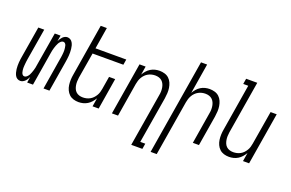

<svg xmlns="http://www.w3.org/2000/svg" viewBox="-113 -1160 2725 1799"><g transform="rotate(20 1250.0 -260.0)"><path d="M98 8Q81 8 67.5 -0.5Q54 -9 46.5 -23Q39 -37 35 -52.5Q31 -68 29 -84Q27 -100 27 -117Q27 -134 28 -150.5Q29 -167 31.5 -184Q34 -201 37 -218L87 -520H146L94 -209Q92 -197 90.5 -185.5Q89 -174 88 -162.5Q87 -151 86 -139.5Q85 -128 85 -117Q85 -106 86.5 -94.5Q88 -83 91 -72.5Q94 -62 101 -53.5Q108 -45 120 -45Q133 -45 144.5 -55.5Q156 -66 163 -78.5Q170 -91 174.5 -104.5Q179 -118 183.5 -131Q188 -144 190.5 -157.5Q193 -171 195 -185L251 -520H309L299 -462Q305 -474 312.5 -485.5Q320 -497 329 -506.5Q338 -516 350.5 -522Q363 -528 375 -528Q392 -528 405.5 -519.5Q419 -511 427 -497Q435 -483 439 -467.5Q443 -452 444.5 -436Q446 -420 446.5 -403Q447 -386 445.5 -369.5Q444 -353 442 -336Q440 -319 437 -302L387 0H328L379 -311Q381 -323 383 -334.5Q385 -346 386 -357.5Q387 -369 388 -380.5Q389 -392 388.5 -403Q388 -414 386.5 -425.5Q385 -437 382.5 -447.5Q380 -458 372.5 -466.5Q365 -475 353 -475Q340 -475 329 -464.5Q318 -454 311 -441.5Q304 -429 299 -415.5Q294 -402 290 -389Q286 -376 283 -362.5Q280 -349 278 -335L223 0H165L174 -58Q168 -46 161 -34.5Q154 -23 144.5 -13.5Q135 -4 122.5 2Q110 8 98 8Z M679 8Q652 8 627.5 0.5Q603 -7 585 -24Q567 -41 556.5 -64Q546 -87 542.5 -112.5Q539 -138 540 -164.5Q541 -191 546 -218L631 -735H692L657 -520H964L955 -465H648L605 -209Q602 -189 601.5 -170Q601 -151 604 -133Q607 -115 614 -98.5Q621 -82 634 -70Q647 -58 664.5 -52.5Q682 -47 702 -47Q719 -47 737 -51Q755 -55 771.5 -64Q788 -73 801 -86.5Q814 -100 824 -116.5Q834 -133 839 -150Q844 -167 847 -185L868 -312H929L878 0H817L831 -85Q819 -65 803 -46.5Q787 -28 766.5 -15.5Q746 -3 723.5 2.5Q701 8 679 8Z M1281 215 1368 -311Q1372 -331 1372.5 -350Q1373 -369 1370 -387Q1367 -405 1359.5 -421.5Q1352 -438 1339 -450Q1326 -462 1308.5 -467.5Q1291 -473 1271 -473Q1254 -473 1236.5 -469Q1219 -465 1202.5 -456Q1186 -447 1172.5 -433.5Q1159 -420 1149.5 -403.5Q1140 -387 1134.5 -370Q1129 -353 1126 -335L1071 0H1010L1096 -520H1157L1143 -435Q1154 -455 1170 -473.5Q1186 -492 1206.5 -504.5Q1227 -517 1249.5 -522.5Q1272 -528 1294 -528Q1321 -528 1346 -520.5Q1371 -513 1389 -496Q1407 -479 1417 -456Q1427 -433 1431 -407.5Q1435 -382 1433.5 -355.5Q1432 -329 1428 -302L1351 160H1401L1392 215Z M1474 215 1631 -735H1692L1643 -435Q1654 -455 1670 -473.5Q1686 -492 1706.5 -504.5Q1727 -517 1749.5 -522.5Q1772 -528 1794 -528Q1821 -528 1846 -520.5Q1871 -513 1889 -496Q1907 -479 1917 -456Q1927 -433 1931 -407.5Q1935 -382 1933.5 -355.5Q1932 -329 1928 -302L1878 0H1817L1868 -311Q1872 -331 1872.5 -350Q1873 -369 1870 -387Q1867 -405 1859.5 -421.5Q1852 -438 1839 -450Q1826 -462 1808.5 -467.5Q1791 -473 1771 -473Q1754 -473 1736.5 -469Q1719 -465 1702.5 -456Q1686 -447 1672.5 -433.5Q1659 -420 1649.5 -403.5Q1640 -387 1634.5 -370Q1629 -353 1626 -335L1535 215Z M2179 8Q2152 8 2127.5 0.5Q2103 -7 2085 -24Q2067 -41 2056.5 -64Q2046 -87 2042.5 -112.5Q2039 -138 2040 -164.5Q2041 -191 2046 -218L2122 -680H2072L2081 -735H2192L2105 -209Q2102 -189 2101.5 -170Q2101 -151 2104 -133Q2107 -115 2114 -98.5Q2121 -82 2134 -70Q2147 -58 2164.5 -52.5Q2182 -47 2202 -47Q2219 -47 2237 -51Q2255 -55 2271.5 -64Q2288 -73 2301 -86.5Q2314 -100 2324 -116.5Q2334 -133 2339 -150Q2344 -167 2347 -185L2403 -520H2464L2378 0H2317L2331 -85Q2319 -65 2303 -46.5Q2287 -28 2266.5 -15.5Q2246 -3 2223.5 2.5Q2201 8 2179 8Z"/></g></svg>

Font: Iosevka Light Oblique
Style: Regular
Weight: 300
Italic angle: -9°
Monospace: yes
Designer: Belleve Invis
Foundry: Belleve Invis
Version: Version 32.5.0; ttfautohint (v1.8.4)